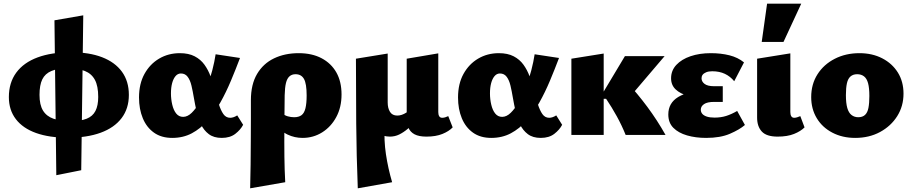

<svg xmlns="http://www.w3.org/2000/svg" viewBox="-20 -731 4941 1040"><path d="M348 15Q247 15 175.5 -10.5Q104 -36 66 -85.5Q28 -135 28 -205Q28 -283 68 -337.5Q108 -392 183.5 -420Q259 -448 364 -448Q463 -448 533 -421Q603 -394 640.5 -342.5Q678 -291 678 -217Q678 -143 638.5 -91Q599 -39 525 -12Q451 15 348 15ZM285 218 275 -621 431 -648 420 191ZM364 -75Q417 -75 449.5 -88Q482 -101 497 -130Q512 -159 512 -206Q512 -265 494 -298.5Q476 -332 439.5 -346.5Q403 -361 348 -361Q293 -361 258.5 -346.5Q224 -332 209 -301Q194 -270 194 -217Q194 -163 213 -132Q232 -101 269.5 -88Q307 -75 364 -75Z M913 16Q854 16 814 -12.5Q774 -41 753.5 -90.5Q733 -140 733 -203Q733 -277 762.5 -330.5Q792 -384 842 -413.5Q892 -443 954 -443Q1002 -443 1034.5 -426Q1067 -409 1087.5 -380.5Q1108 -352 1121 -316.5Q1134 -281 1143 -246Q1154 -202 1165 -167.5Q1176 -133 1190 -113Q1204 -93 1227 -93Q1235 -93 1244.5 -96Q1254 -99 1265 -106L1297 -55Q1283 -28 1254.5 -6Q1226 16 1181 16Q1138 16 1111 -4.5Q1084 -25 1068.5 -57.5Q1053 -90 1044.5 -128.5Q1036 -167 1030 -202Q1024 -238 1017 -267.5Q1010 -297 996.5 -315Q983 -333 960 -333Q943 -333 931 -319Q919 -305 912.5 -281Q906 -257 906 -225Q906 -194 913 -164Q920 -134 934.5 -116Q949 -98 972 -98Q996 -98 1018.5 -120Q1041 -142 1062 -178Q1083 -214 1100.5 -259Q1118 -304 1130 -350.5Q1142 -397 1148 -437L1280 -417Q1257 -356 1231 -294Q1205 -232 1174 -176.5Q1143 -121 1104.5 -77.5Q1066 -34 1019 -9Q972 16 913 16Z M1335 289Q1337 226 1337.5 160Q1338 94 1338.5 31Q1339 -32 1339 -88Q1339 -144 1339 -188Q1339 -274 1372.5 -330.5Q1406 -387 1464.5 -415Q1523 -443 1598 -443Q1670 -443 1722 -415.5Q1774 -388 1802 -338.5Q1830 -289 1830 -219Q1830 -150 1801.5 -97Q1773 -44 1725 -14Q1677 16 1619 16Q1576 16 1538 -2Q1500 -20 1486 -54L1508 -118Q1521 -106 1538.5 -101Q1556 -96 1573 -96Q1598 -96 1613 -107Q1628 -118 1634.5 -144.5Q1641 -171 1641 -214Q1641 -278 1626.5 -303.5Q1612 -329 1581 -329Q1561 -329 1548 -317.5Q1535 -306 1529 -281.5Q1523 -257 1522 -215Q1521 -131 1520.5 -70Q1520 -9 1520 36.5Q1520 82 1520.5 118.5Q1521 155 1522 187.5Q1523 220 1525 256Z M1918 289Q1911 114 1909.5 -62Q1908 -238 1908 -413L2080 -441V-176Q2080 -145 2092.5 -125Q2105 -105 2132 -105Q2144 -105 2156 -109Q2168 -113 2180 -120.5Q2192 -128 2200 -138L2235 -78Q2212 -53 2189 -33.5Q2166 -14 2142.5 -2.5Q2119 9 2092 9Q2074 9 2056.5 4Q2039 -1 2023 -12L2064 -48Q2059 28 2070.5 104.5Q2082 181 2104 256ZM2290 9Q2249 9 2225.5 -3.5Q2202 -16 2192.5 -39Q2183 -62 2183 -94V-413L2354 -442V-124Q2354 -110 2359 -101.5Q2364 -93 2375 -93Q2383 -93 2391.5 -95.5Q2400 -98 2408 -102L2432 -41Q2412 -20 2376.5 -5.5Q2341 9 2290 9Z M2641 16Q2582 16 2542 -12.5Q2502 -41 2481.5 -90.5Q2461 -140 2461 -203Q2461 -277 2490.5 -330.5Q2520 -384 2570 -413.5Q2620 -443 2682 -443Q2730 -443 2762.5 -426Q2795 -409 2815.5 -380.5Q2836 -352 2849 -316.5Q2862 -281 2871 -246Q2882 -202 2893 -167.5Q2904 -133 2918 -113Q2932 -93 2955 -93Q2963 -93 2972.5 -96Q2982 -99 2993 -106L3025 -55Q3011 -28 2982.5 -6Q2954 16 2909 16Q2866 16 2839 -4.5Q2812 -25 2796.5 -57.5Q2781 -90 2772.5 -128.5Q2764 -167 2758 -202Q2752 -238 2745 -267.5Q2738 -297 2724.5 -315Q2711 -333 2688 -333Q2671 -333 2659 -319Q2647 -305 2640.5 -281Q2634 -257 2634 -225Q2634 -194 2641 -164Q2648 -134 2662.5 -116Q2677 -98 2700 -98Q2724 -98 2746.5 -120Q2769 -142 2790 -178Q2811 -214 2828.5 -259Q2846 -304 2858 -350.5Q2870 -397 2876 -437L3008 -417Q2985 -356 2959 -294Q2933 -232 2902 -176.5Q2871 -121 2832.5 -77.5Q2794 -34 2747 -9Q2700 16 2641 16Z M3369 0Q3348 -52 3321 -101Q3294 -150 3263 -196H3244V-225L3365 -427H3580L3373 -184V-289Q3433 -224 3486.5 -152Q3540 -80 3585 0ZM3075 0V-413L3250 -441V0Z M3805 16Q3748 16 3701.5 2.5Q3655 -11 3627.5 -38.5Q3600 -66 3600 -111Q3600 -173 3653.5 -205.5Q3707 -238 3792 -238V-202Q3747 -202 3706 -212.5Q3665 -223 3640 -246.5Q3615 -270 3615 -307Q3615 -349 3643.5 -379.5Q3672 -410 3720.5 -426.5Q3769 -443 3830 -443Q3885 -443 3931 -431.5Q3977 -420 4010 -393L3957 -291Q3936 -317 3906.5 -331Q3877 -345 3838 -345Q3818 -345 3805 -339.5Q3792 -334 3786 -326Q3780 -318 3780 -307Q3780 -289 3796.5 -276.5Q3813 -264 3848 -264H3895V-179H3848Q3811 -179 3793.5 -167Q3776 -155 3776 -137Q3776 -124 3784 -114.5Q3792 -105 3808.5 -99.5Q3825 -94 3850 -94Q3885 -94 3913.5 -103Q3942 -112 3973 -130L4015 -54Q3986 -29 3934 -6.5Q3882 16 3805 16Z M4192 9Q4132 9 4106.5 -18.5Q4081 -46 4081 -94V-413L4261 -442V-124Q4261 -110 4266 -101.5Q4271 -93 4282 -93Q4289 -93 4297.5 -95.5Q4306 -98 4315 -102L4338 -41Q4317 -20 4281 -5.5Q4245 9 4192 9ZM4106 -504 4135 -711H4320L4224 -504Z M4612 16Q4543 16 4488.5 -12.5Q4434 -41 4404 -91Q4374 -141 4374 -205Q4374 -275 4408 -328.5Q4442 -382 4501.5 -412.5Q4561 -443 4635 -443Q4705 -443 4759 -415Q4813 -387 4843.5 -338Q4874 -289 4874 -224Q4874 -156 4840 -102Q4806 -48 4747 -16Q4688 16 4612 16ZM4629 -96Q4652 -96 4665.5 -108.5Q4679 -121 4684 -146.5Q4689 -172 4689 -211Q4689 -255 4682 -280.5Q4675 -306 4660 -317.5Q4645 -329 4623 -329Q4601 -329 4587 -317Q4573 -305 4567.5 -280Q4562 -255 4562 -216Q4562 -172 4569.5 -146Q4577 -120 4592.5 -108Q4608 -96 4629 -96Z"/></svg>

Font: Ysabeau Office Black
Style: Regular
Weight: 900
Designer: Christian Thalmann (Catharsis Fonts)
Version: Version 2.001;gftools[0.9.30]; featfreeze: tnum,lnum,ss02